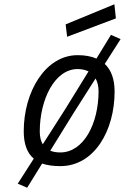

<svg xmlns="http://www.w3.org/2000/svg" viewBox="-20 -768 584 898"><path d="M522 -682 515 -748 287 -654 294 -596ZM262 -55C243 -55 228 -58 215 -63L324 -239L427 -401C436 -385 441 -364 441 -341C441 -191 372 -55 262 -55ZM180 -93C171 -108 166 -128 166 -153C166 -303 236 -445 343 -445C363 -445 380 -441 394 -434L286 -259L180 -93ZM343 -510C193 -510 91 -340 91 -154C91 -94 107 -52 138 -26L63 91L107 110L177 -3C201 5 229 9 262 9C421 9 516 -157 516 -340C516 -398 500 -441 470 -469L544 -585L499 -605L431 -494C406 -505 377 -510 343 -510Z"/></svg>

Font: RazerF5
Style: Italic
Weight: 400
Foundry: Razer Inc.
Version: Version 2